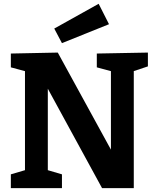

<svg xmlns="http://www.w3.org/2000/svg" viewBox="-20 -977 812 997"><path d="M482.7 -699 748 -704V-632.3L654.3 -601L674.7 -631V0H510L208.3 -553L228.3 -553.3V-70.3L206.7 -99.7L301.7 -71.7V0H36.3V-71.7L131.3 -99.7L109.7 -70.3V-630.3L124 -603.7L36.3 -627.3V-699L280 -704L576.7 -162.3L556 -162V-630.7L577.7 -601.7L482.7 -627.3ZM301.7 -753 261.7 -828.7 492.3 -957.3 546 -851.3Z"/></svg>

Font: Bitter Thin
Style: Regular
Weight: 100
Designer: Sol Matas, and Bitter project Authors
Foundry: Sol Matas
Version: Version 2.002